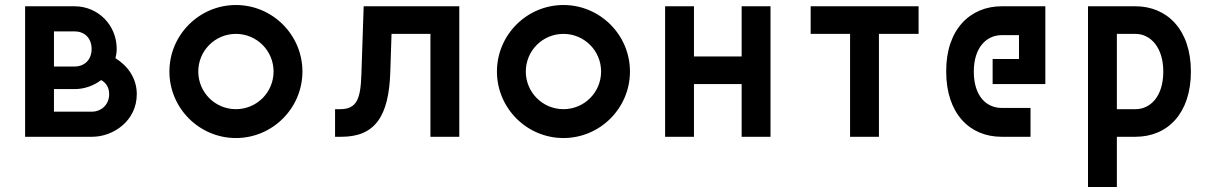

<svg xmlns="http://www.w3.org/2000/svg" viewBox="-20 -545 4835 765"><path d="M445 -350C445 -445 371 -520 277 -520H80V0H347C431 0 525 -63 525 -170C525 -236 486 -285 440 -313C443 -325 445 -337 445 -350ZM195 -100V-190H277C317 -190 354 -204 383 -226C401 -216 415 -198 415 -170C415 -125 380 -100 347 -100ZM195 -280V-420H277C315 -420 345 -395 345 -350C345 -305 315 -280 277 -280Z M920 -110C837 -110 770 -177 770 -260C770 -343 837 -410 920 -410C1003 -410 1070 -343 1070 -260C1070 -177 1003 -110 920 -110ZM655 -260C655 -114 774 5 920 5C1066 5 1185 -114 1185 -260C1185 -406 1066 -525 920 -525C774 -525 655 -406 655 -260Z M1315 0H1340C1474 0 1529 -81 1535 -256L1540 -410H1695V0H1810V-520H1429L1420 -251C1417 -151 1402 -110 1335 -110H1315Z M2225 -110C2142 -110 2075 -177 2075 -260C2075 -343 2142 -410 2225 -410C2308 -410 2375 -343 2375 -260C2375 -177 2308 -110 2225 -110ZM1960 -260C1960 -114 2079 5 2225 5C2371 5 2490 -114 2490 -260C2490 -406 2371 -525 2225 -525C2079 -525 1960 -406 1960 -260Z M2630 0H2745V-210H2935V0H3050V-520H2935V-320H2745V-520H2630Z M3640 -410V-520H3210V-410H3367V0H3482V-410Z M3750 -260C3750 -93 3843 0 3971 0H4086V-115H3971C3911 -115 3860 -161 3860 -260C3860 -355 3910 -405 3971 -405H4040V-310H3935V-210H4145V-520H3971C3846 -520 3749 -428 3750 -260Z M4504 -110H4430V-410H4504C4565 -410 4615 -355 4615 -260C4615 -161 4564 -110 4504 -110ZM4315 200H4430V0H4504C4632 0 4725 -93 4725 -260C4725 -428 4629 -520 4504 -520H4315Z"/></svg>

Font: Grotesk 03
Style: Bold
Weight: 500
Designer: Frank Adebiaye, contributions by Jérémy Landes, Ariel Martín Pérez
Foundry: Velvetyne Type Foundry
Version: Version 3.000;Glyphs 3.1.2 (3150)